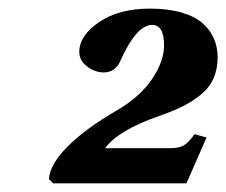

<svg xmlns="http://www.w3.org/2000/svg" viewBox="-20 -836 528 448"><path d="M94.2 -418Q96.2 -452.6 138.2 -494.6Q180.2 -536.6 253.9 -579.1Q307.1 -610.4 335 -651.9Q362.8 -693.4 362.8 -730Q362.8 -777.8 335 -777.8Q298.8 -777.8 262.2 -696.8Q250 -667 222.2 -667Q201.7 -667 183.3 -680.9Q165 -694.8 165 -714.8Q165 -752.9 211.2 -784.4Q257.3 -815.9 330.1 -815.9Q373 -815.9 404.8 -806.4Q436.5 -796.9 454.1 -780.5Q471.7 -764.2 479.7 -744.6Q487.8 -725.1 487.8 -702.1Q487.8 -674.3 477.8 -652.3Q467.8 -630.4 447.5 -614.3Q427.2 -598.1 404.8 -587.2Q382.3 -576.2 350.1 -564.9Q256.3 -532.2 225.1 -490.2H376Q396.5 -490.2 408 -496.3Q419.4 -502.4 434.1 -522.9L461.9 -515.1L415 -408.2H104Z"/></svg>

Font: Linguistics Pro
Style: Bold Italic
Weight: 700
Italic angle: -12°
Designer: Stefan Peev, Context Ltd
Foundry: Stefan Peev, Context Ltd
Version: Version 001.000